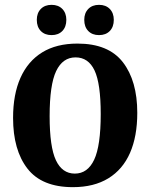

<svg xmlns="http://www.w3.org/2000/svg" viewBox="-20 -763 621 793"><path d="M281 10Q153 10 93.5 -66.5Q34 -143 34 -276Q34 -373 64.5 -441.5Q95 -510 154 -546.5Q213 -583 300 -583Q428 -583 487.5 -506Q547 -429 547 -297Q547 -200 517 -131.5Q487 -63 427.5 -26.5Q368 10 281 10ZM292 -526Q239 -526 212 -469.5Q185 -413 185 -283Q185 -156 211 -101Q237 -46 289 -46Q342 -46 369 -103.5Q396 -161 396 -292Q396 -418 370.5 -472Q345 -526 292 -526ZM254 -681Q254 -652 237.5 -635Q221 -618 193 -618Q165 -618 148.5 -635Q132 -652 132 -681Q132 -709 148.5 -726Q165 -743 193 -743Q221 -743 237.5 -726Q254 -709 254 -681ZM450 -681Q450 -652 433.5 -635Q417 -618 389 -618Q361 -618 344.5 -635Q328 -652 328 -681Q328 -709 344.5 -726Q361 -743 389 -743Q417 -743 433.5 -726Q450 -709 450 -681Z"/></svg>

Font: Rasa
Style: Bold
Weight: 700
Designer: Anna Giedrys (Yrsa+Rasa design), David Brezina (Yrsa art-direction, Rasa art-direction, design)
Foundry: Rosetta Type Foundry
Version: Version 2.004